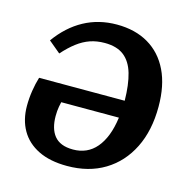

<svg xmlns="http://www.w3.org/2000/svg" viewBox="-107 -818 920 936"><g transform="rotate(15 353.0 -350.5)"><path d="M312 14Q226 14 167 -15Q108 -44 78 -96.5Q48 -149 48 -219Q48 -257 54 -295.5Q60 -334 70 -366H502Q501 -447 485 -502Q469 -557 433 -585Q397 -613 336 -613Q296 -613 262.5 -601.5Q229 -590 197.5 -566Q166 -542 134 -506L74 -556Q130 -634 204.5 -674.5Q279 -715 370 -715Q463 -715 530 -675.5Q597 -636 633 -561.5Q669 -487 669 -380Q669 -260 625 -171.5Q581 -83 501 -34.5Q421 14 312 14ZM320 -71Q355 -71 384.5 -84Q414 -97 436.5 -123.5Q459 -150 474 -188.5Q489 -227 496 -279H205Q202 -267 200 -255Q198 -243 197 -232Q196 -221 196 -207Q196 -176 203 -151Q210 -126 224.5 -108Q239 -90 262.5 -80.5Q286 -71 320 -71Z"/></g></svg>

Font: Literata
Style: Bold Italic
Weight: 700
Italic angle: -2°
Designer: Latin by Veronika Burian and Jose Scaglione. Greek by Irene Vlachou. Cyrillic by Vera Evstafieva
Foundry: TypeTogether
Version: Version 3.103;gftools[0.9.29]